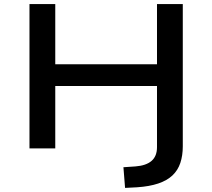

<svg xmlns="http://www.w3.org/2000/svg" viewBox="-20 -725 1037 938"><path d="M591 193 583 92 642 88Q694 84 720.5 61Q747 38 747 -6V-305H250V0H124V-705H250V-411H747V-705H873V-10Q873 35 861 71Q849 107 822.5 132Q796 157 753 171.5Q710 186 649 190Z"/></svg>

Font: Nunito Sans 7pt Expanded SemiBold
Style: Regular
Weight: 600
Width: 7
Designer: Vernon Adams
Foundry: Vernon Adams
Version: Version 3.101;gftools[0.9.27]